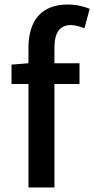

<svg xmlns="http://www.w3.org/2000/svg" viewBox="-20 -830 417 850"><path d="M354 -705 377 -791Q358 -799 333 -804.5Q308 -810 280 -810Q234 -810 201 -796Q168 -782 147 -757Q126 -732 116 -696.5Q106 -661 106 -619V-550L31 -544V-458H106V0H221V-458H332V-550H221V-620Q221 -719 294 -719Q317 -719 354 -705Z"/></svg>

Font: Alpha Sans Medium
Style: Regular
Weight: 500
Designer: [Spoqa Han Sans Neo] Dong-huui Kim  Younghwa Kang  Yujin Lee  [Noto Sans] Ryoko NISHIZUKA  (kana & ideographs); Paul D. 
Foundry: Spoqa (http://www.spoqa-han-sans.com)
Version: Version 1.100;hotconv 1.0.109;makeotfexe 2.5.65596